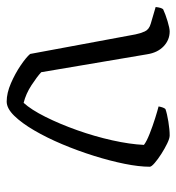

<svg xmlns="http://www.w3.org/2000/svg" viewBox="4 -544 540 589"><g transform="rotate(90 274.5 -250.0)"><path d="M292 0Q266 0 236 -13Q206 -26 181 -43Q156 -60 146 -72L86 -395Q83 -410 77 -423.5Q71 -437 53 -442L2 -457Q4 -475 9 -480Q24 -487 45.5 -493.5Q67 -500 77 -500Q103 -500 122.5 -481.5Q142 -463 147 -431L202 -106Q216 -93 242 -76Q268 -59 296 -52Q317 -75 339 -119Q361 -163 380 -216.5Q399 -270 411 -324Q423 -378 425 -421Q415 -429 391 -438.5Q367 -448 343 -455.5Q319 -463 307 -466Q310 -482 315 -487Q329 -492 353.5 -496Q378 -500 396 -500Q405 -500 420.5 -492.5Q436 -485 452.5 -474.5Q469 -464 480.5 -454Q492 -444 492 -439Q492 -406 483 -361.5Q474 -317 458.5 -267.5Q443 -218 423 -170.5Q403 -123 380.5 -84.5Q358 -46 335.5 -23Q313 0 292 0Z"/></g></svg>

Font: Texturina Thin
Style: Regular
Weight: 100
Designer: Guillermo Torres Carreño
Foundry: Omnibus-Type
Version: Version 1.002; ttfautohint (v1.8.3)